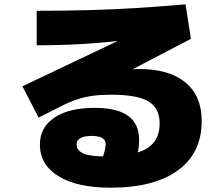

<svg xmlns="http://www.w3.org/2000/svg" viewBox="-20 -800 1040 890"><path d="M492 70Q338 70 251.5 17Q165 -36 165 -130Q165 -210 232.5 -255Q300 -300 419 -300Q523 -300 574 -263Q625 -226 625 -150Q625 -124 619.5 -94.5Q614 -65 605 -40L450 -55Q460 -80 465 -99.5Q470 -119 470 -131Q470 -170 405 -170Q371 -170 353 -160Q335 -150 335 -131Q335 -102 366.5 -88.5Q398 -75 467 -75Q600 -75 660 -111.5Q720 -148 720 -227Q720 -299 668 -330Q616 -361 495 -361Q448 -361 410.5 -356Q373 -351 338 -339.5Q303 -328 262 -307L159 -255L84 -400L572 -632L573 -616Q506 -607 439 -601.5Q372 -596 301 -593Q230 -590 150 -590V-750Q277 -750 391 -753Q505 -756 615 -763Q725 -770 840 -780L865 -620L336 -344L238 -430Q276 -440 326.5 -449Q377 -458 431.5 -465Q486 -472 537 -476Q588 -480 625 -480Q765 -480 840 -417.5Q915 -355 915 -239Q915 -91 805 -10.5Q695 70 492 70Z"/></svg>

Font: M PLUS 2 Thin Black
Style: Regular
Weight: 900
Version: Version 1.001